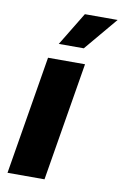

<svg xmlns="http://www.w3.org/2000/svg" viewBox="-87 -821 557 871"><g transform="rotate(10 191.5 -385.0)"><path d="M11.2 0 101.6 -545.9H272L181.6 0ZM138.7 -616.2 231.9 -769.5H382.8L253.9 -616.2Z"/></g></svg>

Font: Inter ExtraBold
Style: Italic
Weight: 800
Italic angle: -9.3988°
Designer: Rasmus Andersson
Foundry: rsms
Version: Version 4.001;git-66647c0bb